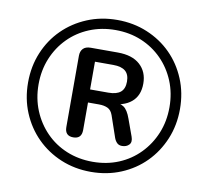

<svg xmlns="http://www.w3.org/2000/svg" viewBox="-80 -802 975 900"><g transform="rotate(10 407.5 -352.5)"><path d="M408 9Q331 9 265 -18.5Q199 -46 150 -95Q101 -144 73.5 -210Q46 -276 46 -353Q46 -430 73.5 -496Q101 -562 150 -610.5Q199 -659 265 -686.5Q331 -714 408 -714Q485 -714 551 -686.5Q617 -659 665.5 -610.5Q714 -562 741.5 -496Q769 -430 769 -353Q769 -276 741.5 -210Q714 -144 665.5 -95Q617 -46 551 -18.5Q485 9 408 9ZM408 -39Q475 -39 531.5 -62.5Q588 -86 630 -129Q672 -172 695.5 -229Q719 -286 719 -353Q719 -420 695.5 -477Q672 -534 630 -576.5Q588 -619 531.5 -642.5Q475 -666 408 -666Q341 -666 284 -642.5Q227 -619 185 -576.5Q143 -534 119.5 -477Q96 -420 96 -353Q96 -286 119.5 -229Q143 -172 185 -129Q227 -86 284 -62.5Q341 -39 408 -39ZM299 -136Q259 -136 259 -178V-517Q259 -539 271 -551.5Q283 -564 307 -564H436Q505 -564 542 -530.5Q579 -497 579 -441Q579 -383 542 -352.5Q505 -322 439 -322L455 -333Q486 -333 505.5 -320Q525 -307 539 -267L568 -187Q577 -162 564.5 -149Q552 -136 531 -136Q516 -136 507 -145Q498 -154 493 -168L458 -270Q450 -293 433 -301Q416 -309 392 -309H324L339 -320V-178Q339 -136 299 -136ZM338 -371H425Q464 -371 483 -387Q502 -403 502 -437Q502 -471 483 -487Q464 -503 425 -503H338Z"/></g></svg>

Font: Nunito SemiBold
Style: Regular
Weight: 600
Designer: Vernon Adams
Foundry: Vernon Adams
Version: Version 3.602